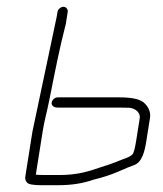

<svg xmlns="http://www.w3.org/2000/svg" viewBox="-20 -546 478 564"><path d="M144.4 -230H327.4C338.1 -230 348.4 -229.8 358.5 -229.5C375.7 -228.9 393.2 -215.9 390.5 -199L379.9 -132C376.6 -111.3 373.4 -98.7 370.3 -94.2C362.8 -83.5 340.1 -78.8 326.5 -72.5C317.1 -68.2 291.4 -59.3 249.3 -46C219.8 -36.7 189.1 -32 157.1 -32H105.1C97.1 -32 90.5 -32.3 85.2 -33L105.2 -159C111 -195.9 115.8 -206.5 125.7 -256.3C141.8 -337.1 154.5 -403 173.4 -476L178.9 -511C180.2 -518.9 174.2 -526 166.3 -526C158.4 -526 150.2 -518.9 148.9 -511L147 -499L75.2 -159L54.3 -27C53.2 -20.3 55 -14.5 59.6 -9.5C64.2 -4.5 77.8 -2 100.3 -2H152.3C189.9 -2 223.7 -7.3 253.9 -18C282.2 -24.8 307.1 -33 328.5 -42.4C350 -51.8 364.6 -57.9 372.6 -60.5C397.5 -68.8 404.9 -100.7 409.9 -132L420.5 -199C423 -214.6 418.2 -228.6 406.2 -241C395.5 -253.7 370.8 -260 332.2 -260H149.2C141.3 -260 133.1 -252.9 131.8 -245C130.5 -237.1 136.5 -230 149.2 -230Z"/></svg>

Font: MewTooHand
Style: Ita
Weight: 400
Designer: Mew Too, Robert Jablonski
Version: Version 0.77